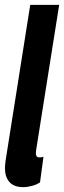

<svg xmlns="http://www.w3.org/2000/svg" viewBox="-23 -760 263 790"><path d="M101.4 -740H220.5L128.1 -157.9Q126.5 -148.7 125.6 -141.6Q124.6 -134.5 124.6 -129.3Q124.6 -124 126.1 -120Q127.5 -116 130.9 -114.2Q134.3 -112.4 139.4 -112.4Q142.6 -112.4 146.9 -112.9Q151.2 -113.3 155.9 -115.2L141.7 -9.9Q129.6 -1 109.9 4.5Q90.1 10 72.7 10Q34.6 10 16 -10.9Q-2.6 -31.7 -2.6 -67.5Q-2.6 -74.6 -1.8 -83.1Q-0.9 -91.5 0.1 -99.6Z"/></svg>

Font: Georama
Style: Italic
Weight: 400
Width: 2
Italic angle: -9°
Designer: Jean-Baptiste Levee
Foundry: Production Type
Version: Version 1.000